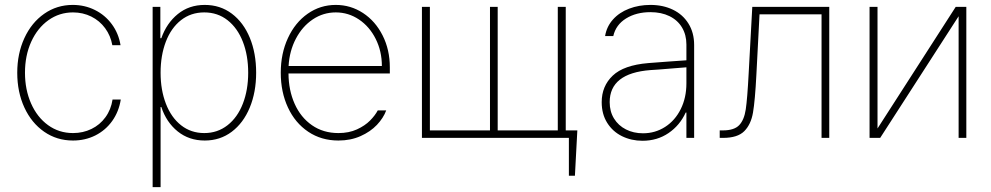

<svg xmlns="http://www.w3.org/2000/svg" viewBox="-20 -558 4012 777"><path d="M49.8 -263.7Q49.8 -340.8 78.6 -403.6Q107.4 -466.3 158.7 -502.2Q210 -538.1 274.4 -538.1Q322.8 -538.1 364 -517.6Q405.3 -497.1 432.6 -460Q460 -422.9 467.8 -375H434.6Q427.7 -413.6 405.5 -443.8Q383.3 -474.1 349.4 -491Q315.4 -507.8 275.4 -507.8Q220.2 -507.8 176 -476.3Q131.8 -444.8 106.4 -389.2Q81.1 -333.5 81.1 -263.7Q81.1 -195.3 105.7 -139.4Q130.4 -83.5 174.6 -51.5Q218.8 -19.5 275.4 -19.5Q315.9 -19.5 350.1 -36.1Q384.3 -52.7 406.7 -83.5Q429.2 -114.3 435.5 -155.3H468.8Q460.9 -106 434.1 -68.4Q407.2 -30.8 366 -10Q324.7 10.7 275.4 10.7Q210 10.7 158.7 -24.9Q107.4 -60.5 78.6 -123Q49.8 -185.5 49.8 -263.7Z M597.7 -530.3H628.9V-403.3H632.8Q654.3 -464.4 699.7 -501.2Q745.1 -538.1 808.6 -538.1Q871.1 -538.1 918.2 -502.7Q965.3 -467.3 991 -405Q1016.6 -342.8 1016.6 -263.7Q1016.6 -185.1 990.7 -122.6Q964.8 -60.1 917.7 -24.7Q870.6 10.7 808.6 10.7Q745.1 10.7 699.2 -26.1Q653.3 -63 632.8 -125H629.9V199.2H597.7ZM806.6 -19.5Q860.4 -19.5 900.9 -51.3Q941.4 -83 962.9 -138.7Q984.4 -194.3 984.4 -263.7Q984.4 -333.5 962.9 -388.9Q941.4 -444.3 901.1 -476.1Q860.8 -507.8 806.6 -507.8Q752.4 -507.8 712.4 -476.3Q672.4 -444.8 651.1 -389.2Q629.9 -333.5 629.9 -263.7Q629.9 -193.8 651.4 -138.2Q672.9 -82.5 712.9 -51Q752.9 -19.5 806.6 -19.5Z M1116.2 -263.7Q1116.2 -341.3 1145.3 -404.1Q1174.3 -466.8 1225.1 -502.4Q1275.9 -538.1 1338.9 -538.1Q1398.9 -538.1 1449 -505.4Q1499 -472.7 1528.3 -414.8Q1557.6 -356.9 1557.6 -285.2V-260.7H1147.5Q1147.9 -192.9 1172.4 -137.9Q1196.8 -83 1242.4 -51.3Q1288.1 -19.5 1349.6 -19.5Q1392.1 -19.5 1424.6 -34.4Q1457 -49.3 1477.5 -70.1Q1498 -90.8 1508.8 -111.3H1543Q1531.7 -80.6 1505.4 -52.7Q1479 -24.9 1439 -7.1Q1398.9 10.7 1349.6 10.7Q1280.3 10.7 1227.3 -24.9Q1174.3 -60.5 1145.3 -123Q1116.2 -185.5 1116.2 -263.7ZM1525.4 -291Q1525.4 -350.6 1500.5 -400.4Q1475.6 -450.2 1432.9 -479Q1390.1 -507.8 1338.9 -507.8Q1288.1 -507.8 1245.8 -479.5Q1203.6 -451.2 1177.5 -401.6Q1151.4 -352.1 1147.9 -291Z M2306.6 153.3H2282.2V0H1687.5V-530.3H1719.7V-30.3H1962.9V-530.3H1994.1V-30.3H2237.3V-530.3H2269.5V-30.3H2316.4Z M2603.5 -302.7Q2640.1 -305.7 2683.8 -308.8Q2727.5 -312 2757.8 -314V-377.9Q2757.8 -417 2740 -446.8Q2722.2 -476.6 2689.2 -492.7Q2656.2 -508.8 2612.3 -508.8Q2554.7 -508.8 2513.4 -483.2Q2472.2 -457.5 2461.9 -412.1H2428.7Q2435.1 -450.7 2460.7 -479.2Q2486.3 -507.8 2525.9 -522.9Q2565.4 -538.1 2612.3 -538.1Q2663.1 -538.1 2703.1 -518.8Q2743.2 -499.5 2766.1 -462.6Q2789.1 -425.8 2789.1 -376V0H2757.8V-102.5H2754.9Q2731.4 -50.8 2685.5 -19.5Q2639.6 11.7 2580.1 11.7Q2535.2 11.7 2497.3 -6.8Q2459.5 -25.4 2437.3 -60.8Q2415 -96.2 2415 -144.5Q2415 -209.5 2459.7 -252Q2504.4 -294.4 2603.5 -302.7ZM2582 -18.6Q2631.3 -18.6 2671.6 -44.4Q2711.9 -70.3 2734.9 -116.5Q2757.8 -162.6 2757.8 -220.7V-285.6L2714.8 -282.2Q2627.4 -274.9 2612.3 -274.4Q2447.3 -261.7 2447.3 -144.5Q2447.3 -106.9 2464.8 -78.4Q2482.4 -49.8 2513.2 -34.2Q2543.9 -18.6 2582 -18.6Z M2892.6 -30.3H2905.3Q2951.2 -30.3 2971.4 -51.5Q2991.7 -72.8 2998 -115.5Q3004.4 -158.2 3009.8 -261.7L3024.4 -530.3H3335.9V0H3304.7V-500H3053.7L3041 -255.9Q3035.6 -150.9 3027.3 -102.5Q3019 -54.2 2991.9 -27.1Q2964.8 0 2906.2 0H2892.6Z M3847.7 -530.3H3890.6V0H3859.4V-492.2L3542 0H3499V-530.3H3531.2V-38.1Z"/></svg>

Font: Pretendard GOV Thin
Style: Regular
Weight: 100
Designer: Base glyphs from Inter by Rasmus Andersson; Hangeul glyphs from Noto Sans CJK(Source Han Sans) by Jang Soo-young and Kan
Foundry: Kil Hyung-jin
Version: Version 1.309